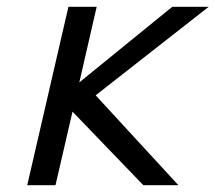

<svg xmlns="http://www.w3.org/2000/svg" viewBox="-20 -544 633 564"><path d="M264 -524 213 -302 486 -524H593L261 -264L504 0H401L193 -216L143 0H60L181 -524Z"/></svg>

Font: Miedinger
Style: Italic
Weight: 400
Italic angle: -13°
Version: Version 001.000